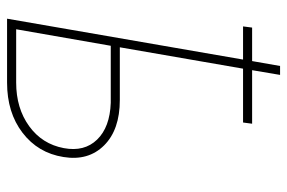

<svg xmlns="http://www.w3.org/2000/svg" viewBox="-158 -674 832 557"><g transform="rotate(90 258.5 -396.0)"><path d="M335.9 -684.6H179.7L117.7 -327.1H270.5Q356.9 -327.1 402.3 -281.5Q447.8 -235.8 436 -163.6Q424.3 -89.8 365.7 -44.9Q307.1 0 220.2 0H34.7L153.3 -684.6H57.1L60.5 -710.9H157.7L171.9 -792H197.8L184.1 -710.9H339.4ZM113.3 -300.8 65.4 -26.4H220.2Q294.4 -26.4 346.4 -64Q398.4 -101.6 410.2 -164.6Q421.4 -224.1 385.5 -261.2Q349.6 -298.3 278.8 -300.8Z"/></g></svg>

Font: Roboto Thin
Style: Italic
Weight: 250
Italic angle: -12°
Designer: Google
Version: Version 2.134; 2016